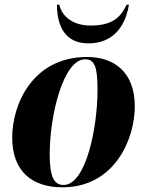

<svg xmlns="http://www.w3.org/2000/svg" viewBox="-20 -789 626 819"><path d="M357 -604C463 -604 515 -677 530 -769H520C497 -720 464 -680 367 -680C286 -680 243 -723 233 -769H223C223 -669 264 -604 357 -604ZM246 10C470 10 555 -197 555 -335C555 -485 463 -546 352 -546C119 -546 32 -344 32 -202C32 -59 116 10 246 10ZM251 0C211 0 192 -34 192 -129C192 -301 251 -536 343 -536C384 -536 396 -503 396 -405C396 -245 347 0 251 0Z"/></svg>

Font: Noto Serif Display SemiCondensed ExtraBold
Style: Italic
Weight: 800
Width: 4
Italic angle: -12°
Designer: Monotype Design Team
Foundry: Monotype Imaging Inc.
Version: Version 2.009